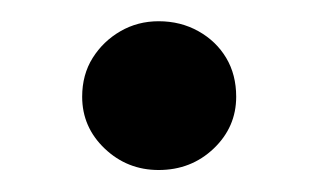

<svg xmlns="http://www.w3.org/2000/svg" viewBox="-20 -305 297 179"><path d="M127.9 -146.5Q98.6 -146.5 77.6 -166.5Q56.6 -186.5 56.6 -214.8Q56.6 -235.4 66.4 -251Q76.2 -266.6 92.3 -275.9Q108.4 -285.2 127.9 -285.2Q148.4 -285.2 165 -275.9Q181.6 -266.6 190.9 -251Q200.2 -235.4 200.2 -214.8Q200.2 -186.5 179.2 -166.5Q158.2 -146.5 127.9 -146.5Z"/></svg>

Font: Crimson Pro ExtraLight Medium
Style: Regular
Weight: 500
Version: Version 1.002